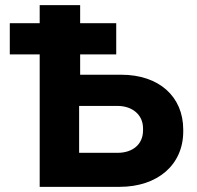

<svg xmlns="http://www.w3.org/2000/svg" viewBox="-20 -725 763 745"><path d="M134 -705V-635H18V-514H134V0H444C592 0 691 -86 691 -215V-222C691 -351 596 -435 451 -435H291V-514H431V-635H291V-705ZM287 -132V-314H436C493 -314 535 -280 535 -227V-219C535 -165 495 -132 436 -132Z"/></svg>

Font: Fixel Display Bold
Style: Bold
Weight: 700
Designer: AlfaBravo + MacPaw
Foundry: Kyrylo Tkachov, Marchela Mozhyna, Serhii Makarenko, Maria Weinstein, Zakhar Kryvoshyya
Version: Version 1.211